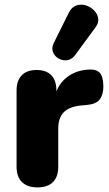

<svg xmlns="http://www.w3.org/2000/svg" viewBox="-20 -805 474 834"><path d="M143 9Q99 9 75.5 -14Q52 -37 52 -81V-412Q52 -455 74.5 -478Q97 -501 139 -501Q181 -501 203 -478Q225 -455 225 -412V-371H215Q225 -431 266.5 -466Q308 -501 370 -503Q399 -504 413.5 -488.5Q428 -473 429 -431Q429 -395 414 -374Q399 -353 357 -349L334 -347Q281 -342 257 -317.5Q233 -293 233 -245V-81Q233 -37 210 -14Q187 9 143 9ZM305 -564Q291 -546 271.5 -543.5Q252 -541 235 -550.5Q218 -560 210.5 -577.5Q203 -595 213 -617L279 -750Q291 -774 311 -781Q331 -788 351.5 -782Q372 -776 387.5 -761Q403 -746 406.5 -726Q410 -706 394 -685Z"/></svg>

Font: Nunito ExtraLight Black
Style: Regular
Weight: 900
Version: Version 3.602